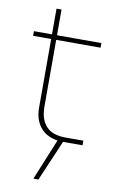

<svg xmlns="http://www.w3.org/2000/svg" viewBox="-93 -689 577 942"><g transform="rotate(10 195.5 -217.5)"><path d="M255 0Q187 0 148.5 -39Q110 -78 110 -145V-638H135V-155Q135 -91 166.5 -57Q198 -23 262 -23H352V0ZM20 -487V-510H356V-487ZM143 203 232 -14H261L168 203Z"/></g></svg>

Font: MuseoModerno Thin
Style: Regular
Weight: 100
Designer: Pablo Cosgaya, Héctor Gatti, Marcela Romero, and the Authors of The MuseoModerno Project.
Foundry: Omnibus-Type Team
Version: Version 1.003